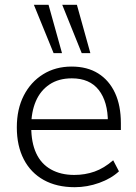

<svg xmlns="http://www.w3.org/2000/svg" viewBox="-20 -771 567 799"><path d="M291 8Q216 8 162 -22Q108 -52 79 -108Q50 -164 50 -241Q50 -317 79 -373.5Q108 -430 159.5 -462Q211 -494 278 -494Q343 -494 388.5 -465.5Q434 -437 458.5 -384.5Q483 -332 483 -258V-230H94V-275H445L429 -262Q429 -348 391 -396.5Q353 -445 279 -445Q224 -445 186 -419.5Q148 -394 129 -349.5Q110 -305 110 -247V-242Q110 -178 130.5 -133.5Q151 -89 192 -66Q233 -43 289 -43Q334 -43 373.5 -57Q413 -71 451 -104L475 -58Q443 -28 393 -10Q343 8 291 8ZM320 -550 239 -751H300L356 -550ZM203 -550 121 -751H182L238 -550Z"/></svg>

Font: Nunito Sans 12pt ExtraLight Light
Style: Regular
Weight: 300
Version: Version 3.101;gftools[0.9.27]